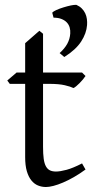

<svg xmlns="http://www.w3.org/2000/svg" viewBox="-20 -751 384 786"><path d="M330.1 -57.1Q306.2 -39.6 282.7 -26.1Q259.3 -12.7 238 -3.7Q216.8 5.4 198.7 10Q180.7 14.6 168 14.6Q150.9 14.6 135.5 8.3Q120.1 2 108.4 -12.5Q96.7 -26.9 89.8 -50.3Q83 -73.7 83 -107.9V-407.7H20L9.8 -421.4L47.9 -454.1H83V-574.2L141.1 -625L156.2 -612.8V-454.1H315.9L330.1 -439.9Q325.7 -433.1 319.1 -425.3Q312.5 -417.5 305.7 -410.6Q298.8 -403.8 292.2 -398.2Q285.6 -392.6 280.8 -390.6Q269 -396.5 245.1 -402.1Q221.2 -407.7 181.6 -407.7H156.2V-149.9Q156.2 -120.6 158.9 -101.1Q161.6 -81.5 168 -70.1Q174.3 -58.6 184.3 -53.7Q194.3 -48.8 209 -48.8Q226.1 -48.8 252 -55.7Q277.8 -62.5 315.9 -82ZM336.4 -648.4Q334 -614.7 312.3 -581.1Q290.5 -547.4 243.2 -517.6L224.1 -533.7Q244.6 -552.2 255.4 -571.8Q266.1 -591.3 267.6 -613.8Q268.6 -627 265.1 -638.7Q261.7 -650.4 253.4 -659.2Q245.1 -668 231.7 -673.3Q218.3 -678.7 199.2 -678.7L193.8 -699.2Q197.8 -704.1 210.7 -710Q223.6 -715.8 239.5 -720.7Q255.4 -725.6 270.3 -728.8Q285.2 -731.9 293 -731Q306.2 -725.1 314.9 -716.3Q323.7 -707.5 328.9 -696.5Q334 -685.5 335.7 -673.1Q337.4 -660.6 336.4 -648.4Z"/></svg>

Font: Noto Serif Devanagari
Style: Bold
Weight: 700
Designer: Monotype Design Team
Foundry: Monotype Imaging Inc.
Version: Version 1.01